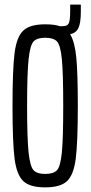

<svg xmlns="http://www.w3.org/2000/svg" viewBox="-20 -801 391 829"><path d="M283 -653Q303 -620 309.5 -552Q316 -484 316 -344Q316 -185 307 -115.5Q298 -46 269.5 -19Q241 8 175 8Q109 8 80.5 -19Q52 -46 43 -115.5Q34 -185 34 -344Q34 -503 43 -572.5Q52 -642 80.5 -669Q109 -696 175 -696Q215 -696 238 -688H251Q272 -688 277.5 -701.5Q283 -715 283 -752V-781H329V-750Q329 -703 319 -681Q309 -659 283 -653ZM253 -344Q253 -486 247 -546Q241 -606 226 -622Q211 -638 175 -638Q140 -638 125 -622Q110 -606 103.5 -546Q97 -486 97 -344Q97 -202 103.5 -142Q110 -82 125 -66Q140 -50 175 -50Q211 -50 226 -66Q241 -82 247 -142Q253 -202 253 -344Z"/></svg>

Font: Saira Ultra Condensed
Style: Regular
Weight: 400
Width: 1
Designer: Hector Gatti with collaboration of the Omnibus-Type team
Foundry: Omnibus-Type
Version: Version 1.001; ttfautohint (v1.8)